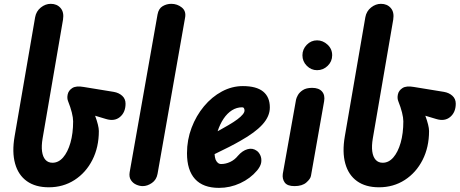

<svg xmlns="http://www.w3.org/2000/svg" viewBox="-20 -948 2342 978"><path d="M228.5 6Q160.5 6 116.8 -25.2Q73 -56.5 56.8 -115Q40.5 -173.5 54.5 -254L159 -860.5Q164.5 -891 188 -909.8Q211.5 -928.5 238.5 -928.5Q270 -928.5 288.5 -907.2Q307 -886 301 -848L197 -243Q190.5 -204.5 194.2 -176.8Q198 -149 211.5 -134Q225 -119 247.5 -119Q278 -119 301.5 -146Q325 -173 338.8 -220.8Q352.5 -268.5 352.5 -330Q352.5 -348 345.8 -375Q339 -402 327 -432Q320.5 -447.5 324.8 -467.2Q329 -487 348.2 -499.5Q367.5 -512 406.5 -505L559.5 -480Q585.5 -475.5 602.5 -460Q619.5 -444.5 619.5 -420Q619.5 -376 591.2 -352.2Q563 -328.5 519.5 -342L464.5 -358.5Q473.5 -334 478.5 -314Q483.5 -294 483.5 -280.5Q483.5 -198 450.5 -133.2Q417.5 -68.5 359.8 -31.2Q302 6 228.5 6Z M707 0Q691 0 674 -7.5Q657 -15 646.8 -30.8Q636.5 -46.5 640.5 -71L782.5 -874.5Q788 -904.5 808.5 -916.5Q829 -928.5 852.5 -928.5Q883 -928.5 906.2 -909.8Q929.5 -891 922.5 -856.5L782.5 -62.5Q777 -32 753.8 -16Q730.5 0 707 0Z M1095.5 9Q1014.5 9 973.5 -36Q932.5 -81 932.5 -167.5Q932.5 -235.5 955.8 -297Q979 -358.5 1019 -406.5Q1059 -454.5 1110.2 -482Q1161.5 -509.5 1217 -509.5Q1286 -509.5 1320.2 -481.8Q1354.5 -454 1354.5 -400.5Q1354.5 -378 1345.2 -356.5Q1336 -335 1317.2 -314.2Q1298.5 -293.5 1270.5 -272.8Q1242.5 -252 1205 -231Q1182 -217.5 1147.5 -199.8Q1113 -182 1073 -163Q1073.5 -154.5 1074.8 -147.8Q1076 -141 1078 -135.5Q1082 -125.5 1089.2 -119Q1096.5 -112.5 1106.5 -112.5Q1129.5 -112.5 1152.2 -123Q1175 -133.5 1192 -154.5Q1214.5 -180.5 1240.8 -188Q1267 -195.5 1288.5 -179.5Q1299 -172 1306 -157Q1313 -142 1310.8 -122.2Q1308.5 -102.5 1289.5 -79.5Q1255 -38.5 1203.5 -14.8Q1152 9 1095.5 9ZM1088.5 -279.5Q1102.5 -287 1116 -294.8Q1129.5 -302.5 1143.5 -310.5Q1171 -326.5 1189 -340Q1207 -353.5 1216.2 -364.8Q1225.5 -376 1225.5 -385Q1225.5 -391.5 1222.8 -396.5Q1220 -401.5 1213.5 -401.5Q1185.5 -401.5 1161.5 -386.2Q1137.5 -371 1119 -343.5Q1100.5 -316 1088.5 -279.5Z M1480 0Q1443.5 0 1430.2 -18.5Q1417 -37 1420.5 -62.5L1488 -440.5Q1489.5 -449 1497.2 -463.2Q1505 -477.5 1522.5 -489Q1540 -500.5 1570 -500.5Q1604 -500.5 1620.2 -482Q1636.5 -463.5 1631 -432L1564 -52.5Q1561.5 -37 1540.5 -18.5Q1519.5 0 1480 0ZM1595 -590.5Q1565 -590.5 1542.8 -612.8Q1520.5 -635 1520.5 -666.5Q1520.5 -697 1542.5 -719.8Q1564.5 -742.5 1595 -742.5Q1624.5 -742.5 1648.2 -720.8Q1672 -699 1672 -666.5Q1672 -635 1649.2 -612.8Q1626.5 -590.5 1595 -590.5Z M1910.5 6Q1842.5 6 1798.8 -25.2Q1755 -56.5 1738.8 -115Q1722.5 -173.5 1736.5 -254L1841 -860.5Q1846.5 -891 1870 -909.8Q1893.5 -928.5 1920.5 -928.5Q1952 -928.5 1970.5 -907.2Q1989 -886 1983 -848L1879 -243Q1872.5 -204.5 1876.2 -176.8Q1880 -149 1893.5 -134Q1907 -119 1929.5 -119Q1960 -119 1983.5 -146Q2007 -173 2020.8 -220.8Q2034.5 -268.5 2034.5 -330Q2034.5 -348 2027.8 -375Q2021 -402 2009 -432Q2002.5 -447.5 2006.8 -467.2Q2011 -487 2030.2 -499.5Q2049.5 -512 2088.5 -505L2241.5 -480Q2267.5 -475.5 2284.5 -460Q2301.5 -444.5 2301.5 -420Q2301.5 -376 2273.2 -352.2Q2245 -328.5 2201.5 -342L2146.5 -358.5Q2155.5 -334 2160.5 -314Q2165.5 -294 2165.5 -280.5Q2165.5 -198 2132.5 -133.2Q2099.5 -68.5 2041.8 -31.2Q1984 6 1910.5 6Z"/></svg>

Font: Edu AU VIC WA NT Hand
Style: Bold
Weight: 700
Version: Version 1.001